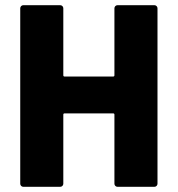

<svg xmlns="http://www.w3.org/2000/svg" viewBox="-20 -720 685 740"><path d="M433 -700H575Q580 -700 583.5 -696.5Q587 -693 587 -688V-12Q587 -7 583.5 -3.5Q580 0 575 0H433Q428 0 424.5 -3.5Q421 -7 421 -12V-278Q421 -283 416 -283H229Q224 -283 224 -278V-12Q224 -7 220.5 -3.5Q217 0 212 0H70Q65 0 61.5 -3.5Q58 -7 58 -12V-688Q58 -693 61.5 -696.5Q65 -700 70 -700H212Q217 -700 220.5 -696.5Q224 -693 224 -688V-430Q224 -425 229 -425H416Q421 -425 421 -430V-688Q421 -693 424.5 -696.5Q428 -700 433 -700Z"/></svg>

Font: BARLOWEXTRABOLD
Style: Regular
Weight: 800
Designer: Jeremy Tribby
Foundry: Tribby Type
Version: Version 1.422